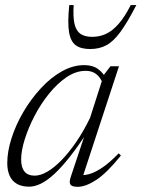

<svg xmlns="http://www.w3.org/2000/svg" viewBox="-20 -710 546 740"><path d="M253.5 -30.5 311 -203H318.5Q281.5 -147 249.8 -106.5Q218 -66 190.2 -40.2Q162.5 -14.5 138.2 -2.5Q114 9.5 92.5 9.5Q64.5 9.5 45.8 -1Q27 -11.5 17.5 -32Q8 -52.5 8 -81.5Q8 -126 24.5 -177.5Q41 -229 70.2 -278.8Q99.5 -328.5 137.2 -369.5Q175 -410.5 218 -434.8Q261 -459 304.5 -459Q337 -459 357.2 -444.5Q377.5 -430 392 -403L377 -386.5Q367.5 -411.5 351.2 -424.2Q335 -437 310 -437Q273 -437 237 -412.8Q201 -388.5 169.2 -349.2Q137.5 -310 113.5 -264Q89.5 -218 75.5 -173.5Q61.5 -129 61.5 -95Q61.5 -64.5 74.5 -48.8Q87.5 -33 114 -33Q135.5 -33 161.8 -48Q188 -63 216.2 -91.8Q244.5 -120.5 273 -161.8Q301.5 -203 327 -255.5L380 -421L405.5 -454.5H438.5L296 -20L285 -36Q301 -33 323 -38.8Q345 -44.5 373.5 -63.5Q402 -82.5 437.5 -119L446 -110.5Q391.5 -43 351 -16.5Q310.5 10 279 10Q257 10 251.2 1Q245.5 -8 253.5 -30.5ZM335.5 -568Q364 -568 388.8 -579.5Q413.5 -591 437 -617.8Q460.5 -644.5 484 -690.5H505.5Q471 -623.5 444 -586.8Q417 -550 389.8 -535.5Q362.5 -521 327.5 -521Q292 -521 272 -535.5Q252 -550 246 -586.8Q240 -623.5 247 -690.5H264Q261 -644.5 267.2 -617.8Q273.5 -591 290.2 -579.5Q307 -568 335.5 -568Z"/></svg>

Font: Newsreader 36pt Light
Style: Italic
Weight: 300
Italic angle: -17°
Designer: Hugues Gentile
Foundry: Production Type
Version: Version 1.003